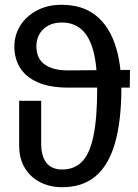

<svg xmlns="http://www.w3.org/2000/svg" viewBox="-20 -770 578 802"><path d="M239 12Q190 12 149.5 -8Q109 -28 84.5 -67Q60 -106 60 -163V-349H152V-171Q152 -116 175 -88.5Q198 -61 243 -62Q292 -63 323.5 -95.5Q355 -128 370.5 -202.5Q386 -277 386 -402Q386 -496 370 -556.5Q354 -617 321 -646.5Q288 -676 238 -676Q205 -676 181.5 -663Q158 -650 145 -628Q132 -606 132 -577Q132 -524 168.5 -499.5Q205 -475 267 -476L523 -478L522 -404H267Q187 -404 137 -426.5Q87 -449 63.5 -487.5Q40 -526 40 -575Q40 -624 65 -663.5Q90 -703 134.5 -726.5Q179 -750 236 -750Q324 -750 379 -706.5Q434 -663 460.5 -584.5Q487 -506 487 -402Q487 -267 461 -174.5Q435 -82 380.5 -35Q326 12 239 12Z"/></svg>

Font: Fira Sans Variable
Style: Regular
Weight: 400
Designer: Carrois Corporate & Edenspiekermann AG
Foundry: Carrois Corporate GbR & Edenspiekermann AG
Version: Version 4.202